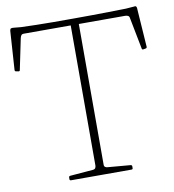

<svg xmlns="http://www.w3.org/2000/svg" viewBox="-83 -813 804 886"><g transform="rotate(-10 319.5 -370.0)"><path d="M301 0V-733H339V0ZM604 -739Q609 -740 611.5 -739Q614 -738 615.5 -734Q617 -730 617 -721L629 -546Q629 -540 623 -539L612 -537Q606 -536 605 -542L576 -691Q575 -698 569.5 -701Q564 -704 556 -704H80Q73 -704 69.5 -699.5Q66 -695 64 -687L34 -542Q33 -536 27 -537L16 -539Q10 -540 10 -546L22 -728Q23 -733 24 -735.5Q25 -738 29.5 -739Q34 -740 42 -739L74 -736Q109 -735 145.5 -734Q182 -733 225 -733Q268 -733 320 -733Q372 -733 410 -733.5Q448 -734 484 -734.5Q520 -735 565 -736ZM178 0Q172 0 172 -6V-14Q172 -20 178 -21L288 -30Q295 -31 298 -36Q301 -41 301 -48V-222H339V-44Q339 -37 344 -33.5Q349 -30 356 -30L462 -21Q468 -20 468 -14V-6Q468 0 462 0Z"/></g></svg>

Font: Hahmlet Thin
Style: Regular
Weight: 250
Version: Version 1.002